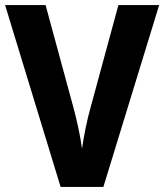

<svg xmlns="http://www.w3.org/2000/svg" viewBox="-20 -734 645 754"><path d="M605 -714H445L336 -313C322 -265 308 -193 302 -150C297 -193 281 -266 268 -313L159 -714H0L218 0H386Z"/></svg>

Font: Noto Sans Thai Looped SemiCondensed
Style: Bold
Weight: 700
Width: 4
Designer: Sasikarn Vongin, Ben Mitchell
Foundry: The Fontpad Ltd
Version: Version 1.001